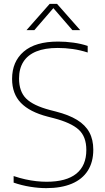

<svg xmlns="http://www.w3.org/2000/svg" viewBox="-20 -964 545 993"><path d="M219 9Q180.5 9 136.5 2Q92.5 -5 50.5 -19.5V-53.5Q81.5 -43 111 -36.5Q140.5 -30 168 -27Q195.5 -24 221 -24Q323 -24 374.8 -65.8Q426.5 -107.5 426.5 -188.5Q426.5 -257.5 387 -293.5Q347.5 -329.5 257 -353L226 -361Q133.5 -385 88 -432Q42.5 -479 42.5 -556Q42.5 -645.5 102.8 -697.2Q163 -749 280.5 -749Q319 -749 359.2 -743.5Q399.5 -738 433.5 -726.5V-692.5Q394.5 -705 356 -710.5Q317.5 -716 278.5 -716Q212 -716 167.5 -697.8Q123 -679.5 100.8 -644.2Q78.5 -609 78.5 -558Q78.5 -491 115 -454.5Q151.5 -418 238.5 -395L269.5 -387Q336 -370 378.8 -343.8Q421.5 -317.5 442 -279.8Q462.5 -242 462.5 -190Q462.5 -126 434.2 -81.5Q406 -37 351.5 -14Q297 9 219 9ZM117 -808 237 -944H275L395 -808H354.5L249.5 -929.5H262.5L157.5 -808Z"/></svg>

Font: Encode Sans SC Thin
Style: Regular
Weight: 250
Designer: Multiple Designers
Foundry: Impallari Type
Version: Version 3.002